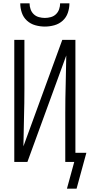

<svg xmlns="http://www.w3.org/2000/svg" viewBox="-20 -975 540 1156"><path d="M250 -815Q221 -815 192.5 -823Q164 -831 142.5 -850.5Q121 -870 111.5 -898Q102 -926 102 -955H158Q158 -937 164 -919.5Q170 -902 183 -889.5Q196 -877 214 -872Q232 -867 250 -867Q268 -867 286 -872Q304 -877 317 -889.5Q330 -902 336 -919.5Q342 -937 342 -955H398Q398 -926 388.5 -898Q379 -870 357.5 -850.5Q336 -831 307.5 -823Q279 -815 250 -815ZM383 161 427 0H373V-294Q373 -381 375.5 -468Q378 -555 379 -641L145 0H66V-735H127V-441Q127 -354 124.5 -267Q122 -180 121 -94L355 -735H434V-55H500L441 161Z"/></svg>

Font: Iosevka Fixed Light
Style: Regular
Weight: 300
Monospace: yes
Designer: Belleve Invis
Foundry: Belleve Invis
Version: Version 32.3.0